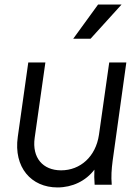

<svg xmlns="http://www.w3.org/2000/svg" viewBox="-20 -810 614 842"><path d="M232 12C297 12 356 -16 394 -66C393 -44 393 -24 395 0H470C467 -38 469 -66 474 -105L534 -536H459L414 -219C400 -123 332 -63 248 -63C168 -63 120 -118 132 -205L179 -536H104L58 -210C39 -76 117 12 232 12ZM301 -640H377L513 -790H410Z"/></svg>

Font: Mluvka
Style: Italic
Weight: 400
Italic angle: -8°
Designer: Modified by Jiří Krblich, Original typeface by Gumpita Rahayu
Foundry: Gumpita Rahayu & Jiří Krblich
Version: Version 2.000;Glyphs 3.1.1 (3134)